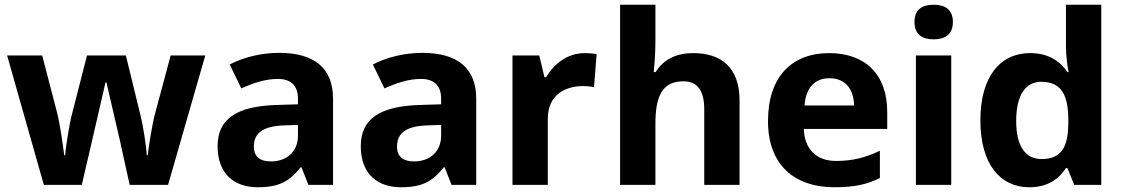

<svg xmlns="http://www.w3.org/2000/svg" viewBox="-20 -780 4744 810"><path d="M485 -191 527 0H689L846 -546H700L635 -304C621 -253 607 -158 603 -125H599C598 -162 582 -256 575 -284L511 -546H347L280 -284C275 -264 257 -163 255 -125H251C246 -163 234 -253 221 -304L158 -546H10L165 0H325L369 -189C380 -236 416 -392 425 -432H429C438 -392 475 -236 485 -191Z M1158 -557C1081 -557 1007 -538 949 -508L998 -407C1049 -430 1099 -447 1152 -447C1205 -447 1237 -421 1237 -364V-340L1142 -337C979 -331 898 -279 898 -163C898 -45 970 10 1067 10C1158 10 1201 -15 1248 -74H1252L1281 0H1385V-364C1385 -494 1304 -557 1158 -557ZM1179 -251 1237 -253V-208C1237 -138 1187 -99 1123 -99C1080 -99 1051 -116 1051 -162C1051 -214 1083 -248 1179 -251Z M1762 -557C1685 -557 1611 -538 1553 -508L1602 -407C1653 -430 1703 -447 1756 -447C1809 -447 1841 -421 1841 -364V-340L1746 -337C1583 -331 1502 -279 1502 -163C1502 -45 1574 10 1671 10C1762 10 1805 -15 1852 -74H1856L1885 0H1989V-364C1989 -494 1908 -557 1762 -557ZM1783 -251 1841 -253V-208C1841 -138 1791 -99 1727 -99C1684 -99 1655 -116 1655 -162C1655 -214 1687 -248 1783 -251Z M2447 -556C2374 -556 2316 -510 2284 -454H2277L2255 -546H2142V0H2291V-278C2291 -381 2365 -417 2442 -417C2455 -417 2476 -415 2486 -412L2497 -552C2485 -554 2462 -556 2447 -556Z M2745 -605V-760H2596V0H2745V-257C2745 -373 2773 -437 2863 -437C2923 -437 2951 -397 2951 -319V0H3100V-356C3100 -496 3022 -556 2904 -556C2837 -556 2781 -532 2746 -476H2738C2740 -496 2745 -551 2745 -605Z M3478 -556C3324 -556 3220 -460 3220 -269C3220 -80 3336 10 3500 10C3584 10 3638 -2 3692 -29V-144C3631 -115 3577 -101 3507 -101C3423 -101 3374 -152 3371 -236H3723V-308C3723 -467 3629 -556 3478 -556ZM3479 -450C3549 -450 3582 -401 3583 -335H3374C3380 -414 3421 -450 3479 -450Z M3919 -760C3874 -760 3838 -743 3838 -687C3838 -632 3874 -614 3919 -614C3963 -614 4000 -632 4000 -687C4000 -743 3963 -760 3919 -760ZM3993 -546H3844V0H3993Z M4322 10C4401 10 4448 -26 4477 -71H4483L4512 0H4626V-760H4477V-585C4477 -542 4484 -497 4488 -476H4483C4453 -521 4404 -556 4326 -556C4201 -556 4116 -459 4116 -272C4116 -87 4200 10 4322 10ZM4374 -109C4306 -109 4267 -163 4267 -270C4267 -377 4306 -435 4372 -435C4460 -435 4487 -377 4487 -271V-255C4485 -157 4456 -109 4374 -109Z"/></svg>

Font: Noto Sans Arabic UI
Style: Bold
Weight: 700
Designer: Monotype Design Team, Nadine Chahine and Nizar Qandah
Foundry: Monotype Imaging Inc.
Version: Version 2.010